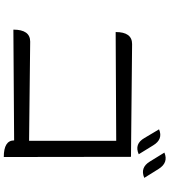

<svg xmlns="http://www.w3.org/2000/svg" viewBox="41 -920 917 1040"><g transform="rotate(90 500.0 -399.5)"><path d="M680 -802Q734 -825 767 -770L815 -692Q759 -667 727 -723L680 -802ZM806 -831Q861 -854 895 -799L943 -722Q887 -698 854 -753L806 -831ZM153 -567Q153 -656 218 -656L829 -650L830 39Q740 39 740 -17L140 -13Q140 -104 205 -104L742 -98V-570L153 -567Z"/></g></svg>

Font: Swei Toothpaste CJK TC
Style: Regular
Weight: 400
Version: Version 1.0